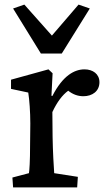

<svg xmlns="http://www.w3.org/2000/svg" viewBox="-20 -816 474 836"><path d="M37 0H316L319 -46L216 -62C214 -87 210 -158 209 -220L208 -328C228 -371 251 -402 277 -421C297 -405 319 -397 343 -397C382 -397 413 -419 413 -458C413 -494 384 -514 348 -514C305 -514 254 -488 208 -398L204 -399L209 -497L191 -514L28 -469V-429L103 -413C108 -382 112 -328 112 -278L111 -186C111 -112 108 -73 106 -62L34 -43ZM37 -779 158 -583H249L371 -779L322 -796L206 -661L86 -796Z"/></svg>

Font: TPK Tissa Web Medium
Style: Regular
Weight: 500
Designer: Jacques Le Bailly, Suppakit Chalermlarp | Katatrad Co.,Ltd.
Foundry: Jacques Le Bailly, Cadson Demak Co.,Ltd.
Version: Version 5.000;Glyphs 3.1.2 (3151)